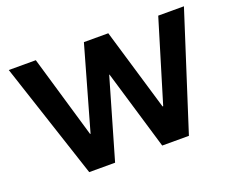

<svg xmlns="http://www.w3.org/2000/svg" viewBox="-113 -897 1336 1095"><g transform="rotate(-20 555.0 -349.5)"><path d="M257 4 25 -700H189L336 -199H339L482 -703H630L778 -205H782L932 -700H1088L862 4H700L556 -479H554L414 4Z"/></g></svg>

Font: REM SemiBold
Style: Regular
Weight: 600
Designer: Octavio Pardo
Foundry: Ashler Design
Version: Version 1.005;gftools[0.9.28]